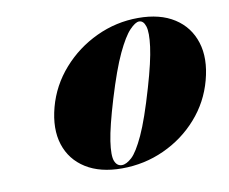

<svg xmlns="http://www.w3.org/2000/svg" viewBox="-56 -782 665 558"><g transform="rotate(-10 277.0 -503.0)"><path d="M383.5 -714.5Q448 -714.5 490 -687.5Q532 -660.5 547.2 -612.5Q562.5 -564.5 545.5 -501.5Q529 -440 487.2 -392.8Q445.5 -345.5 387 -318.8Q328.5 -292 262 -292Q198 -292 155.8 -318.5Q113.5 -345 98.2 -392.2Q83 -439.5 99.5 -501.5Q116 -563 158.5 -611.2Q201 -659.5 259.8 -687Q318.5 -714.5 383.5 -714.5ZM263.5 -301.5Q276.5 -301.5 292.8 -316.2Q309 -331 329.8 -375.8Q350.5 -420.5 376.5 -510Q398 -583.5 403.5 -625.8Q409 -668 403.2 -686Q397.5 -704 384.5 -704Q373.5 -704 356.5 -686.2Q339.5 -668.5 318.2 -623.5Q297 -578.5 272 -496Q248.5 -418 242.2 -375.8Q236 -333.5 242.5 -317.5Q249 -301.5 263.5 -301.5Z"/></g></svg>

Font: Fraunces 144pt Black
Style: Italic
Weight: 900
Italic angle: -16°
Version: Version 1.000;[0bf87f6ff]